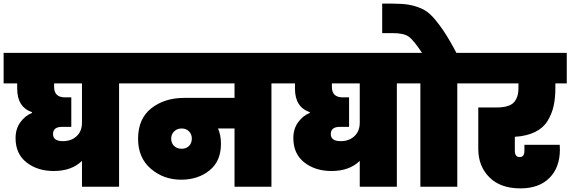

<svg xmlns="http://www.w3.org/2000/svg" viewBox="-31 -1032 3152 1061"><path d="M317 -252Q363 -252 392.5 -279.5Q422 -307 422 -354V-571H268V-552Q268 -494 328 -494H363V-331H312Q262 -331 262 -291Q262 -252 317 -252ZM-11 -571V-740H702V-571H627V0H422V-143Q365 -87 266 -87Q176 -87 115.5 -134.5Q55 -182 55 -269Q55 -320 81.5 -356.5Q108 -393 146 -408V-412Q64 -440 64 -542V-571Z M973 -210Q998 -210 1013.5 -225.5Q1029 -241 1029 -266Q1029 -290 1013.5 -306Q998 -322 973 -322Q948 -322 931.5 -306Q915 -290 915 -266Q915 -241 931 -225.5Q947 -210 973 -210ZM680 -571V-740H1546V-571H1469V0H1265V-322H1174Q1190 -285 1190 -237Q1190 -141 1126.5 -90Q1063 -39 970 -39Q873 -39 802.5 -99.5Q732 -160 732 -265Q732 -376 805 -433.5Q878 -491 987 -491H1265V-571Z M1852 -252Q1898 -252 1927.5 -279.5Q1957 -307 1957 -354V-571H1803V-552Q1803 -494 1863 -494H1898V-331H1847Q1797 -331 1797 -291Q1797 -252 1852 -252ZM1524 -571V-740H2237V-571H2162V0H1957V-143Q1900 -87 1801 -87Q1711 -87 1650.5 -134.5Q1590 -182 1590 -269Q1590 -320 1616.5 -356.5Q1643 -393 1681 -408V-412Q1599 -440 1599 -542V-571Z M2496 0H2292V-571H2215V-740H2301Q2255 -810 2227.5 -829.5Q2200 -849 2140 -849H2081V-1012H2137Q2192 -1012 2227.5 -1006Q2263 -1000 2297.5 -985Q2332 -970 2361 -938Q2390 -906 2421 -860Q2452 -814 2491 -740H2572V-571H2496Z M2551 -571V-740H3101V-571H3038V-545Q3038 -489 3028 -445Q3018 -401 2994 -362.5Q2970 -324 2924.5 -302Q2879 -280 2814 -276V-199Q2814 -164 2841 -164Q2867 -164 2867 -199V-232H3062Q3063 -220 3063 -206Q3063 -107 3005.5 -49Q2948 9 2845 9Q2734 9 2673 -52.5Q2612 -114 2612 -209V-438H2710Q2782 -438 2808 -465.5Q2834 -493 2834 -545V-571Z"/></svg>

Font: Poppins Black
Style: Regular
Weight: 900
Designer: Ninad Kale (Devanagari), Jonny Pinhorn (Latin)
Foundry: Indian Type Foundry
Version: Version 3.200;PS 1.000;hotconv 16.6.54;makeotf.lib2.5.65590